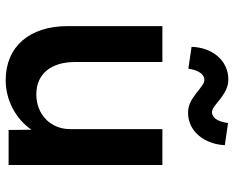

<svg xmlns="http://www.w3.org/2000/svg" viewBox="-92 -700 803 658"><g transform="rotate(90 309.0 -371.5)"><path d="M255 10C326 10 389 -26 425 -78L426 0H546V-527H423V-211C423 -143 372 -95 304 -95C234 -95 193 -145 193 -228V-527H70V-202C70 -71 141 10 255 10ZM141 -627 216 -616C221 -652 236 -671 254 -671C265 -671 275 -663 300 -643C324 -625 341 -615 367 -615C432 -615 475 -673 478 -741L402 -752C398 -716 383 -697 365 -697C353 -697 342 -707 319 -726C295 -743 278 -753 253 -753C186 -753 143 -696 141 -627Z"/></g></svg>

Font: Easer Grotesk Medium
Style: Regular
Weight: 500
Designer: Boardeaser, Bonnie Shaver-Troup, Thomas Jockin
Foundry: Lexend
Version: Version 1.001;Glyphs 3.1.2 (3151)